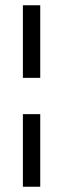

<svg xmlns="http://www.w3.org/2000/svg" viewBox="-20 -696 240 730"><path d="M133 -400H67V-676H133ZM133 14H67V-262H133Z"/></svg>

Font: STIX
Style: Regular
Weight: 400
Designer: MicroPress Inc., with final additions and corrections provided by Coen Hoffman, Elsevier (retired)
Version: Version 1.1.1